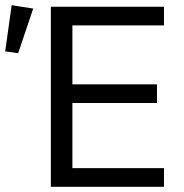

<svg xmlns="http://www.w3.org/2000/svg" viewBox="-104 -720 708 740"><path d="M-34 -515 -84 -522 -59 -700 24 -687ZM92 0V-694H528V-622H175V-395H501V-323H175V-72H528V0Z"/></svg>

Font: Cantarell
Style: Regular
Weight: 400
Designer: Dave Crossland, Nikolaus Waxweiler, Florian Fecher, Jacques Le Bailly, Eben Sorkin, Alexei Vanyashin, Alexios Zavras, Em
Version: Version 0.303